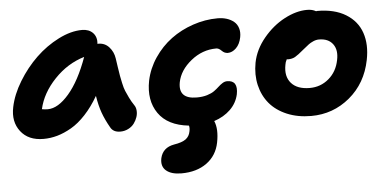

<svg xmlns="http://www.w3.org/2000/svg" viewBox="-51 -623 1955 967"><g transform="rotate(-5 926.0 -139.5)"><path d="M152.8 9.8Q76.2 9.8 37.6 -40.3Q-1 -90.3 14.2 -163.1Q26.9 -225.6 66.4 -290.5Q106 -355.5 158.2 -405.8Q210.4 -456.1 273.4 -488Q336.4 -520 393.1 -520Q427.7 -520 447.8 -499.3Q467.8 -478.5 464.8 -442.9L469.2 -443.8Q502 -443.8 523.4 -419.9Q544.9 -396 549.8 -362.8Q551.3 -352.1 556.4 -317.9Q561.5 -283.7 563.5 -273.2Q565.4 -262.7 571 -236.3Q576.7 -210 582.8 -195.6Q588.9 -181.2 598.9 -160.4Q608.9 -139.6 622.1 -120.1Q630.4 -108.9 631.8 -92.3Q633.3 -75.7 627.7 -58.8Q622.1 -42 611.1 -27.1Q600.1 -12.2 581.5 -2.7Q563 6.8 541 6.8Q504.9 6.8 491.2 -20Q468.8 -59.1 455.3 -96.2Q441.9 -133.3 434.1 -183.1Q403.3 -129.9 367.2 -91.1Q331.1 -52.2 294.2 -31Q257.3 -9.8 222.7 0Q188 9.8 152.8 9.8ZM187 -137.2Q238.8 -137.2 294.2 -201.4Q349.6 -265.6 392.1 -383.8Q306.6 -358.4 241 -289.6Q175.3 -220.7 157.2 -140.1Q170.4 -137.2 187 -137.2Z M829.6 243.2Q778.8 243.2 752.7 221.2Q726.6 199.2 734.9 158.2Q747.1 105.5 804.7 95.2Q845.2 88.9 864.3 75Q883.3 61 887.7 36.1Q891.6 18.1 887.7 6.8Q781.2 -4.4 734.9 -71Q688.5 -137.7 707.5 -235.8Q720.2 -296.9 756.1 -350.1Q792 -403.3 841.8 -440.2Q891.6 -477.1 953.4 -498Q1015.1 -519 1078.6 -519Q1103 -519 1124 -512.5Q1145 -505.9 1160.4 -493.2Q1175.8 -480.5 1182.1 -460Q1188.5 -439.5 1183.6 -414.1Q1176.8 -379.4 1157 -360.1Q1137.2 -340.8 1114.7 -340.8Q1098.1 -340.8 1084.7 -354.5Q1071.3 -368.2 1058.6 -368.2Q987.8 -368.2 930.2 -321.5Q872.6 -274.9 860.8 -214.8Q845.2 -130.9 939.5 -130.9Q969.2 -130.9 992.2 -137.9Q1015.1 -145 1028.8 -155Q1042.5 -165 1053.2 -175Q1064 -185.1 1075.2 -192.1Q1086.4 -199.2 1098.6 -199.2Q1155.3 -199.2 1141.6 -128.9Q1131.8 -85 1098.9 -53Q1065.9 -21 1016.6 -4.9Q1034.7 36.6 1021.5 104Q1008.8 168.9 957.8 206.1Q906.7 243.2 829.6 243.2Z M1505.9 12.2Q1437.5 12.2 1383.3 -10.7Q1329.1 -33.7 1296.1 -73.2Q1263.2 -112.8 1250.7 -166.3Q1238.3 -219.7 1249.5 -279.8Q1262.2 -345.2 1309.3 -402.1Q1356.4 -459 1416.3 -490.5Q1476.1 -522 1530.8 -522Q1557.6 -522 1575.7 -511.2Q1577.6 -512.2 1581.5 -512.2Q1668.5 -512.2 1725.8 -477.1Q1783.2 -441.9 1803.7 -381.6Q1824.2 -321.3 1808.6 -244.1Q1785.6 -128.4 1701.2 -58.1Q1616.7 12.2 1505.9 12.2ZM1398.4 -255.9Q1387.2 -197.8 1417.5 -163.3Q1447.8 -128.9 1510.7 -128.9Q1565.9 -128.9 1607.2 -164.1Q1648.4 -199.2 1659.7 -256.8Q1670.4 -307.1 1647.7 -337.6Q1625 -368.2 1577.6 -368.2Q1563 -368.2 1548.3 -361.6Q1533.7 -355 1525.6 -348.9Q1517.6 -342.8 1494.6 -324.2Q1465.3 -299.3 1450.2 -290.8Q1435.1 -282.2 1413.6 -282.2Q1409.7 -282.2 1407.7 -283.2Q1399.9 -269 1398.4 -255.9Z"/></g></svg>

Font: Shantell Sans Normal
Style: Bold Italic
Weight: 700
Italic angle: -11.31°
Designer: Stephen Nixon, Anya Danilova, Shantell Martin
Foundry: Arrow Type
Version: Version 1.006;[559af2be0]